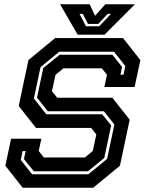

<svg xmlns="http://www.w3.org/2000/svg" viewBox="-20 -878 691 898"><path d="M86 0 5 -103 32 -229H173.5L161 -172L185 -141.5H377L414 -172L430.5 -249L406.5 -279.5H148.5L67.5 -382.5L113 -597L238 -700H555.5L636.5 -597L609.5 -471H468L480.5 -528L456.5 -558.5H277L239.5 -528L223 -451.5L247.5 -421H505.5L586.5 -318L541 -103L416 0ZM130 -63H393.5L481 -135L515 -295.5L466 -357.5H203.5L153 -421.5L182.5 -560L259 -622H505.5L551 -565L543.5 -528.5H557.5L566 -569L513.5 -636H257L169.5 -564L138.5 -417.5L196.5 -343.5H458L500 -291.5L467.5 -139L391.5 -77H138L92 -134L100 -171.5H86L77 -130ZM343 -716 261 -858H399.5L424.5 -804L472.5 -858H611L469 -716ZM382 -755H444L499 -813H483.5L439.5 -766H391.5L367.5 -813H352Z"/></svg>

Font: Tourney
Style: Bold Italic
Weight: 700
Italic angle: -12°
Version: Version 1.015